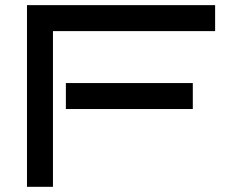

<svg xmlns="http://www.w3.org/2000/svg" viewBox="-20 -720 866 740"><path d="M809.1 -600.1H184.1V0H84V-700.2H809.1ZM723.1 -299.8H233.9V-399.9H723.1Z"/></svg>

Font: Bruno Ace
Style: Regular
Weight: 400
Designer: Astigmatic (AOETI)
Foundry: Astigmatic (AOETI)
Version: Version 1.000